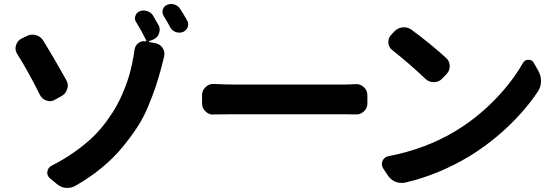

<svg xmlns="http://www.w3.org/2000/svg" viewBox="-20 -874 2745 947"><path d="M306.6 -479.5Q314.5 -465.8 314.5 -452.1Q314.5 -444.3 311.5 -435.5Q304.7 -412.1 284.2 -400.4L252 -382.8Q239.3 -375 226.6 -375Q217.8 -375 210 -377.9Q187.5 -384.8 176.8 -406.2Q121.1 -518.6 64.5 -608.4Q56.6 -621.1 56.6 -635.7Q56.6 -642.6 58.6 -649.4Q64.5 -671.9 84 -682.6L110.4 -695.3Q125 -703.1 139.6 -703.1Q148.4 -703.1 156.2 -701.2Q180.7 -694.3 193.4 -673.8Q244.1 -591.8 306.6 -479.5ZM760.7 -752Q767.6 -740.2 767.6 -727.5Q767.6 -718.8 764.6 -710Q756.8 -687.5 735.4 -678.7L715.8 -670.9Q713.9 -669.9 714.4 -668.5Q714.8 -667 715.8 -667L749 -660.2Q771.5 -655.3 783.2 -635.7Q791 -623 791 -608.4Q791 -601.6 789.1 -593.8Q782.2 -565.4 776.4 -543Q762.7 -491.2 748 -447.3Q733.4 -403.3 710.4 -348.1Q687.5 -293 655.3 -244.1Q623 -195.3 581.1 -144.5Q539.1 -93.8 481 -45.9Q422.9 2 352.5 42Q334 52.7 313.5 52.7Q308.6 52.7 303.7 52.7Q278.3 49.8 258.8 32.2L225.6 4.9Q212.9 -6.8 212.9 -22.5Q212.9 -25.4 213.9 -28.3Q216.8 -47.9 234.4 -56.6Q295.9 -87.9 348.1 -125Q400.4 -162.1 438 -198.2Q475.6 -234.4 506.3 -276.9Q537.1 -319.3 556.6 -355Q576.2 -390.6 592.3 -431.2Q608.4 -471.7 616.7 -500.5Q625 -529.3 631.8 -561.5Q639.6 -596.7 643.6 -628.9Q646.5 -649.4 662.1 -661.1Q674.8 -670.9 688.5 -670.9Q693.4 -670.9 697.3 -669.9Q699.2 -669.9 700.7 -671.9Q702.1 -673.8 701.2 -674.8Q679.7 -719.7 652.3 -763.7Q645.5 -773.4 645.5 -783.2Q645.5 -789.1 647.5 -794.9Q652.3 -811.5 668.9 -818.4Q678.7 -822.3 689.5 -822.3Q697.3 -822.3 705.1 -819.3Q724.6 -813.5 734.4 -797.9Q748 -775.4 760.7 -752ZM787.1 -795.9Q781.2 -805.7 781.2 -815.4Q781.2 -821.3 783.2 -827.1Q788.1 -843.8 803.7 -849.6Q813.5 -854.5 824.2 -854.5Q832 -854.5 840.8 -851.6Q859.4 -845.7 869.1 -829.1Q885.7 -803.7 902.3 -774.4Q908.2 -764.6 908.2 -754.9Q908.2 -748 906.2 -741.2Q900.4 -724.6 883.8 -716.8Q874 -712.9 864.3 -712.9Q856.4 -712.9 847.7 -715.8Q830.1 -721.7 820.3 -738.3Q801.8 -772.5 787.1 -795.9Z M1034.2 -309.6Q1033.2 -308.6 1032.2 -308.6Q1009.8 -308.6 994.1 -324.2Q976.6 -339.8 976.6 -363.3V-405.3Q976.6 -428.7 994.1 -444.3Q1009.8 -460 1031.2 -460Q1033.2 -460 1034.2 -460Q1091.8 -457 1137.7 -457H1674.8Q1702.1 -457 1734.4 -459Q1736.3 -459 1738.3 -459Q1758.8 -459 1774.4 -444.3Q1792 -428.7 1792 -405.3V-363.3Q1792 -339.8 1774.4 -324.2Q1758.8 -309.6 1737.3 -309.6Q1736.3 -309.6 1734.4 -309.6Q1698.2 -310.5 1674.8 -310.5H1137.7Q1085.9 -310.5 1034.2 -309.6Z M1916 -626Q1897.5 -639.6 1895.5 -662.1Q1895.5 -665 1895.5 -668Q1895.5 -687.5 1909.2 -702.1L1923.8 -717.8Q1941.4 -736.3 1965.8 -739.3Q1969.7 -739.3 1973.6 -739.3Q1993.2 -739.3 2010.7 -726.6Q2103.5 -658.2 2179.7 -588.9Q2198.2 -572.3 2198.2 -547.9Q2198.2 -524.4 2181.6 -507.8L2160.2 -485.4Q2143.6 -468.8 2119.1 -468.8Q2095.7 -468.8 2079.1 -484.4Q2001 -558.6 1916 -626ZM1979.5 26.4Q1969.7 28.3 1960.9 28.3Q1945.3 28.3 1929.7 22.5Q1906.2 11.7 1891.6 -10.7L1869.1 -44.9Q1863.3 -54.7 1863.3 -65.4Q1863.3 -73.2 1867.2 -81.1Q1875 -99.6 1895.5 -103.5Q2077.1 -138.7 2221.7 -224.6Q2329.1 -289.1 2417 -378.4Q2504.9 -467.8 2558.6 -562.5Q2568.4 -579.1 2585.9 -579.1Q2586.9 -579.1 2586.9 -579.1Q2604.5 -579.1 2613.3 -563.5L2635.7 -523.4Q2648.4 -501 2648.4 -474.6Q2648.4 -446.3 2633.8 -423.8Q2573.2 -333 2485.4 -249.5Q2397.5 -166 2293.9 -102.5Q2142.6 -11.7 1979.5 26.4Z"/></svg>

Font: Gen Jyuu Gothic P Bold
Style: Bold
Weight: 700
Designer: [Source Han Sans]
Ryoko NISHIZUKA  (kana & ideographs); Paul D. Hunt (Latin, Greek & Cyrillic); Wenlong ZHANG  (bopomofo
Version: Version 1.002.20150607